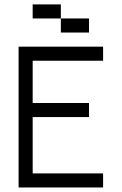

<svg xmlns="http://www.w3.org/2000/svg" viewBox="-20 -832 540 852"><path d="M437.5 0V-62.5H125Q125 -62.5 125 -312.5H375V-375H125V-562.5H437.5V-625H62.5Q62.5 -625 62.5 0ZM375 -687.5V-750H250V-687.5ZM250 -750V-812.5H125V-750Z"/></svg>

Font: BFUnifontExMono
Style: Regular
Weight: 500
Version: Version 15.0.06